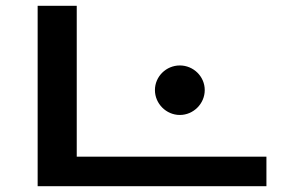

<svg xmlns="http://www.w3.org/2000/svg" viewBox="-20 -643 1040 663"><path d="M110 0H900V-102H245V-623H110ZM601 -246C648 -246 687 -285 687 -332C687 -379 648 -417 601 -417C554 -417 515 -379 515 -332C515 -285 554 -246 601 -246Z"/></svg>

Font: Inconsolata UltraExpanded
Style: Bold
Weight: 700
Width: 9
Monospace: yes
Designer: Raph Levien, Cyreal, Brenton Simpson
Foundry: Raph Levien, Cyreal, Google
Version: Version 3.100